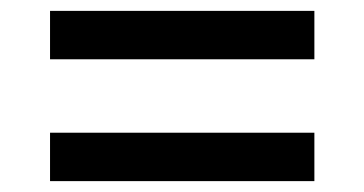

<svg xmlns="http://www.w3.org/2000/svg" viewBox="-20 -498 670 353"><path d="M558 -389H72V-478H558ZM558 -165H72V-254H558Z"/></svg>

Font: IBM Plex Sans JP Medium
Style: Regular
Weight: 500
Designer: Mike Abbink; Paul van der Laan; Pieter van Rosmalen; Wujin Sim; Yejin Wi; Jinhee Kim; Boomi Park; Yona Kim; Kichan Ma
Foundry: Sandoll Inc.
Version: Version 1.001